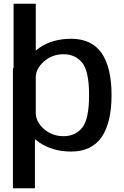

<svg xmlns="http://www.w3.org/2000/svg" viewBox="-20 -805 660 1025"><path d="M49 200H166.5V-55.5L167.5 -61.5C174 -56 181 -50.5 189 -45C236 -12.5 293 4 359.5 4C433 4 487 -22 522.5 -73C557.5 -124.5 575.5 -199 575.5 -297.5C575.5 -396 557.5 -470.5 522.5 -521.5C487 -572.5 433 -598 359.5 -598C293 -598 236 -581.5 189 -549C182.5 -544.5 176.5 -539.5 171 -535V-785H52.5V-441H49ZM171 -396.5C173 -426.5 187.5 -453 214.5 -476.5C243.5 -502.5 278.5 -515.5 319 -515.5C361.5 -515.5 395 -500 419.5 -469.5C443.5 -438.5 455.5 -381 455.5 -297C455.5 -212.5 443.5 -155 419.5 -124C395 -93.5 361.5 -78 319 -78C278.5 -78 243.5 -91 214.5 -116.5C187.5 -140 173 -167 171 -197.5Z"/></svg>

Font: Anybody Medium
Style: Regular
Weight: 500
Designer: Tyler Finck
Foundry: Etcetera Type Company
Version: Version 1.110